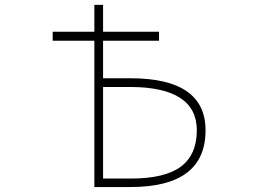

<svg xmlns="http://www.w3.org/2000/svg" viewBox="-20 -752 1040 774"><path d="M395.5 -436.5H505.9Q808.6 -436.5 808.6 -226.6Q808.6 2 505.9 2H360.4V-587.9H192.4V-624H360.4V-732.4H395.5V-624H621.1V-587.9H395.5ZM395.5 -401.4V-32.2H505.9Q645.5 -32.2 709.5 -80.6Q773.4 -128.9 773.4 -226.6Q773.4 -400.4 505.9 -401.4Z"/></svg>

Font: Gen Shin Gothic Monospace ExtraLight
Style: Regular
Weight: 200
Designer: [Source Han Sans]
Ryoko NISHIZUKA  (kana & ideographs); Paul D. Hunt (Latin, Greek & Cyrillic); Wenlong ZHANG  (bopomofo
Version: Version 1.002.20150607